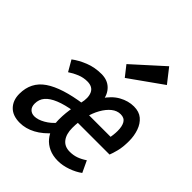

<svg xmlns="http://www.w3.org/2000/svg" viewBox="-245 -929 1070 1070"><g transform="rotate(45 289.5 -394.0)"><path d="M95 12Q39 12 9 -19Q-21 -50 -21 -101Q-21 -193 51.5 -242.5Q124 -292 272 -313L264 -247Q201 -237 159.5 -220Q118 -203 98 -179.5Q78 -156 78 -123Q78 -98 91.5 -84.5Q105 -71 127 -71Q154 -71 187.5 -90Q221 -109 245 -139L273 -85Q231 -36 186 -12Q141 12 95 12ZM307 -217 310 -291H523L505 -275Q509 -293 511 -310Q513 -327 513 -342Q513 -379 500.5 -399.5Q488 -420 459 -420Q431 -420 406.5 -400.5Q382 -381 362.5 -346.5Q343 -312 332.5 -268Q322 -224 322 -175Q322 -127 343.5 -99Q365 -71 406 -71Q434 -71 458 -79.5Q482 -88 507 -105L539 -37Q511 -16 471.5 -2Q432 12 395 12Q355 12 324.5 -2Q294 -16 274.5 -39.5Q255 -63 245.5 -93Q236 -123 236 -155Q236 -184 238.5 -208Q241 -232 245.5 -256Q250 -280 257 -308Q269 -356 255 -387Q241 -418 198 -418Q168 -418 139.5 -406.5Q111 -395 86 -378L49 -442Q82 -467 127 -485Q172 -503 225 -503Q272 -503 301 -475Q330 -447 335 -401L320 -406Q352 -456 394.5 -479.5Q437 -503 481 -503Q522 -503 547.5 -481.5Q573 -460 585.5 -424Q598 -388 598 -347Q598 -299 589.5 -266.5Q581 -234 574 -217ZM332 -579 284 -640 461 -800 526 -717Z"/></g></svg>

Font: Source Code Pro SemiBold
Style: Italic
Weight: 600
Italic angle: -11°
Monospace: yes
Designer: Paul D. Hunt, Teo Tuominen
Foundry: Adobe Systems Incorporated
Version: Version 1.016;hotconv 1.0.116;makeotfexe 2.5.65601